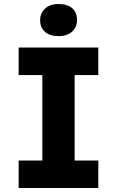

<svg xmlns="http://www.w3.org/2000/svg" viewBox="-20 -937 584 957"><path d="M73 0V-137H191V-563H73V-700H470V-563H352V-137H470V0ZM272 -757Q228 -757 204 -778.5Q180 -800 180 -837Q180 -870 204 -893.5Q228 -917 272 -917Q316 -917 340 -896Q364 -875 364 -837Q364 -803 340 -780Q316 -757 272 -757Z"/></svg>

Font: Readex Pro bold
Style: Bold
Weight: 700
Designer: Bonnie Shaver-Troup, Thomas Jockin
Foundry: Lexend
Version: Version 1.200; ttfautohint (v1.8.3)